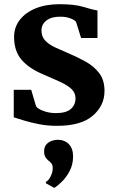

<svg xmlns="http://www.w3.org/2000/svg" viewBox="-20 -588 555 914"><path d="M128.5 -160.5 151.5 -82.5Q159 -70 187 -59.8Q215 -49.5 245.5 -49.5Q295 -49.5 317.2 -69.2Q339.5 -89 339.5 -119.5Q339.5 -146.5 319.8 -164.8Q300 -183 264.8 -199Q229.5 -215 184.5 -234.5Q117.5 -262.5 82.2 -304Q47 -345.5 47 -412.5Q47 -457.5 73.8 -492.8Q100.5 -528 149.2 -548Q198 -568 263.5 -568Q336 -568 378.5 -554.8Q421 -541.5 444 -538V-407H366L342.5 -482.5Q336.5 -492.5 315.5 -500.5Q294.5 -508.5 267.5 -508.5Q226 -509 201.8 -491Q177.5 -473 177.5 -443Q177.5 -413 195.8 -394.2Q214 -375.5 243.2 -362Q272.5 -348.5 305.5 -334.5Q348.5 -316.5 388 -294.5Q427.5 -272.5 452.5 -239.5Q477.5 -206.5 477.5 -155Q477.5 -85 421.5 -37Q365.5 11 252 11Q205 11 164.8 3Q124.5 -5 93.8 -14.5Q63 -24 45.5 -29.5V-160.5ZM328 158Q327.5 196 311.5 226.2Q295.5 256.5 274.5 277Q253.5 297.5 239 306H237.5L199.5 285L198 278Q210.5 272.5 220.8 252.2Q231 232 231 213Q231 197 224.5 189.5Q218 182 211.5 177Q204 171.5 197 161.2Q190 151 190 133Q190 111 201.2 99Q212.5 87 227.2 82.2Q242 77.5 251.5 77.5H254.5Q287.5 77.5 307.8 98.2Q328 119 328 158Z"/></svg>

Font: Merriweather
Style: Bold
Weight: 700
Designer: Eben Sorkin
Foundry: Eben Sorkin
Version: Version 2.100; ttfautohint (v1.7.19-72a1) -l 8 -r 50 -G 200 